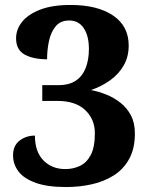

<svg xmlns="http://www.w3.org/2000/svg" viewBox="-20 -744 605 774"><path d="M247.2 10Q170.4 10 123.2 -7.2Q76 -24.4 54.3 -53.2Q32.6 -82 32.6 -117.4Q32.6 -157 59 -177.2Q85.4 -197.4 120.8 -197.4Q120.8 -132.2 155.2 -97.3Q189.6 -62.4 243.2 -62.4Q274.8 -62.4 301.9 -75Q329 -87.6 345.7 -118.9Q362.4 -150.2 362.4 -207.2Q362.4 -263.4 323.4 -300.3Q284.4 -337.2 211.2 -337.2H150.4V-400.8H215.8Q259.2 -400.8 286.1 -419.2Q313 -437.6 325.7 -470.6Q338.4 -503.6 338.4 -546.6Q338.4 -599.4 317.7 -630.4Q297 -661.4 259 -661.4Q224.4 -661.4 205.1 -638.7Q185.8 -616 177.8 -580.2Q169.8 -544.4 169.8 -505Q114.2 -505 79.5 -524Q44.8 -543 44.8 -589.6Q44.8 -625.2 68.8 -655.6Q92.8 -686 141.6 -705Q190.4 -724 264.6 -724Q373 -724 435.9 -681.4Q498.8 -638.8 498.8 -560.4Q498.8 -515.4 478.9 -480.5Q459 -445.6 424.7 -420.8Q390.4 -396 346.8 -381Q377.6 -375.2 408.5 -362.8Q439.4 -350.4 465.6 -329.8Q491.8 -309.2 507.8 -278.8Q523.8 -248.4 523.8 -206.2Q523.8 -145.2 500.8 -103.4Q477.8 -61.6 438.5 -36.8Q399.2 -12 349.6 -1Q300 10 247.2 10Z"/></svg>

Font: Noto Serif Hentaigana ExtraLight
Style: Regular
Weight: 200
Designer: Kazuhiro Yamada
Foundry: nipponia
Version: Version 1.000